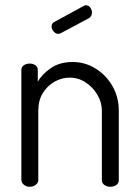

<svg xmlns="http://www.w3.org/2000/svg" viewBox="-20 -717 534 737"><path d="M94 0Q81 0 71.5 -8Q62 -16 62 -26V-449Q62 -460 71.5 -466.5Q81 -473 94 -473Q107 -473 116 -466.5Q125 -460 125 -449V-403Q141 -432 175 -455.5Q209 -479 259 -479Q307 -479 347.5 -453.5Q388 -428 412 -386Q436 -344 436 -292V-26Q436 -13 426 -6.5Q416 0 403 0Q392 0 381.5 -6.5Q371 -13 371 -26V-292Q371 -324 354 -353Q337 -382 309 -400.5Q281 -419 247 -419Q217 -419 189.5 -403.5Q162 -388 144.5 -360Q127 -332 127 -292V-26Q127 -16 117.5 -8Q108 0 94 0ZM204 -587Q194 -587 186 -596Q178 -605 178 -615Q178 -628 189 -633L301 -694Q306 -697 309 -697Q320 -697 326.5 -688Q333 -679 333 -669Q333 -654 321 -647L214 -590Q212 -589 209 -588Q206 -587 204 -587Z"/></svg>

Font: Dosis ExtraLight
Style: Regular
Weight: 400
Version: Version 3.001; ttfautohint (v1.8.2)